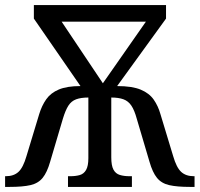

<svg xmlns="http://www.w3.org/2000/svg" viewBox="-20 -734 784 754"><path d="M0 0V-42H3Q34 -42 52.5 -59Q71 -76 84 -121L134 -286Q144 -319 161.5 -344Q179 -369 211 -382.5Q243 -396 296 -396L113 -661V-714H632V-661L440 -396Q499 -396 532.5 -382Q566 -368 583.5 -343Q601 -318 610 -286L660 -121Q673 -76 691.5 -59Q710 -42 741 -42H744V0H726Q675 0 644.5 -7Q614 -14 596.5 -35.5Q579 -57 567 -99L517 -268Q508 -301 496 -319Q484 -337 465 -344Q446 -351 417 -351V-116Q417 -84 425.5 -68Q434 -52 450.5 -47Q467 -42 488 -42H498V0H247V-42H257Q277 -42 293 -46.5Q309 -51 318 -66.5Q327 -82 327 -113V-351Q298 -351 279 -344Q260 -337 248.5 -319Q237 -301 227 -268L177 -99Q165 -57 147.5 -35.5Q130 -14 99.5 -7Q69 0 18 0ZM384 -407 553 -649H222Z"/></svg>

Font: Noto Serif SemiCondensed
Style: Regular
Weight: 400
Width: 4
Designer: Monotype Design Team
Foundry: Monotype Imaging Inc.
Version: Version 2.013